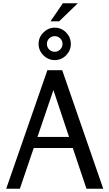

<svg xmlns="http://www.w3.org/2000/svg" viewBox="-20 -1159 671 1179"><path d="M362 -728 614 0H511L427 -250H187L102 0H18L271 -728ZM308 -606 210 -318H404ZM366 -1139H458L343 -1028H290ZM316 -989Q357 -989 386 -959.5Q415 -930 415 -889Q415 -849 386 -819.5Q357 -790 316 -790Q276 -790 246.5 -819.5Q217 -849 217 -889Q217 -930 246.5 -959.5Q276 -989 316 -989ZM316 -937Q296 -937 282 -923Q268 -909 268 -889Q268 -869 282 -855Q296 -841 316 -841Q336 -841 350 -855.5Q364 -870 364 -889Q364 -909 350 -923Q336 -937 316 -937Z"/></svg>

Font: Rosario Light
Style: Regular
Weight: 300
Designer: Hector Gatti
Foundry: Omnibus Type
Version: Version 1.101; ttfautohint (v1.8.1.43-b0c9)